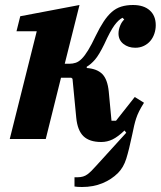

<svg xmlns="http://www.w3.org/2000/svg" viewBox="-20 -556 643 768"><path d="M127 -431H46L61 -491L298 -536L239 -301H258Q271 -301 283 -305Q295 -309 307 -321Q319 -333 332.5 -355Q346 -377 363 -413Q379 -446 394.5 -469.5Q410 -493 427 -508Q444 -523 465 -529.5Q486 -536 512 -536Q555 -536 579 -514.5Q603 -493 603 -455Q603 -438 597.5 -421.5Q592 -405 581.5 -392.5Q571 -380 555.5 -372.5Q540 -365 521 -365Q493 -365 473.5 -380.5Q454 -396 454 -422Q454 -437 460.5 -453Q467 -469 477 -478L470 -485Q454 -477 437.5 -454.5Q421 -432 397 -379Q376 -336 360 -317.5Q344 -299 327 -289V-284Q368 -281 389 -260Q410 -239 415 -190L426 -73H444L519 -168L556 -145Q544 -126 536.5 -111Q529 -96 524.5 -82Q520 -68 516.5 -53Q513 -38 509 -18Q496 44 485 79Q474 114 452 136Q426 162 389.5 177Q353 192 308 192Q288 192 278 190V153H291Q314 153 329.5 141.5Q345 130 364 108L485 -25L478 -34Q452 -9 430.5 1.5Q409 12 385 12Q338 12 314 -11Q290 -34 285 -85L270 -241L265 -245H224L163 0H19Z"/></svg>

Font: IBM Plex Serif
Style: Bold Italic
Weight: 700
Italic angle: -14°
Designer: Mike Abbink, Paul van der Laan, Pieter van Rosmalen
Foundry: Bold Monday
Version: Version 3.001